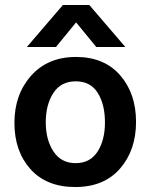

<svg xmlns="http://www.w3.org/2000/svg" viewBox="-20 -744 605 772"><path d="M205 -555H88L233 -724H339L484 -555H367L286 -654ZM284.5 -417Q225 -417 194.5 -370Q164 -323 164 -252.5Q164 -182 195 -135Q226 -88 284 -88Q342 -88 372 -134Q402 -180 402 -252Q402 -324 373 -370.5Q344 -417 284.5 -417ZM285.5 -515Q399 -515 463 -441.5Q527 -368 527 -254Q527 -140 462.5 -66Q398 8 282.5 8Q167 8 102.5 -64Q38 -136 38 -250Q38 -364 105 -439.5Q172 -515 285.5 -515Z"/></svg>

Font: Hind Jalandhar SemiBold
Style: Regular
Weight: 600
Designer: Namrata Goyal
Foundry: Indian Type Foundry
Version: Version 0.702;PS 1.0;hotconv 1.0.81;makeotf.lib2.5.63406